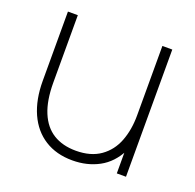

<svg xmlns="http://www.w3.org/2000/svg" viewBox="-103 -647 779 766"><g transform="rotate(20 286.5 -264.0)"><path d="M60 -246V-540H102V-254Q102 -178 122.8 -128Q143.5 -78 183 -53.5Q222.5 -29 279 -29Q342 -29 382.8 -57.8Q423.5 -86.5 442.2 -135.2Q461 -184 461 -245L500 -246Q500 -157.5 470.5 -99.5Q441 -41.5 391.2 -14.8Q341.5 12 279 12Q211 12 161.8 -19Q112.5 -50 86.2 -108.2Q60 -166.5 60 -246ZM464 -110H461V-540H503V0H464Z"/></g></svg>

Font: Tap Sans
Style: Regular
Weight: 400
Designer: Tap Payments
Foundry: Tap Payments
Version: Version 1.001;Glyphs 3.1.2 (3151)